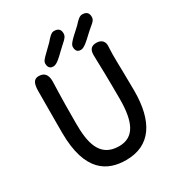

<svg xmlns="http://www.w3.org/2000/svg" viewBox="-226 -1128 1199 1290"><g transform="rotate(-30 373.0 -483.0)"><path d="M92.3 -358.9C93.3 -54.7 232.4 14.6 374.5 14.6C564 14.6 653.3 -124 653.3 -362.3C653.3 -417.5 651.4 -463.9 651.4 -510.7C650.4 -550.8 649.4 -594.7 649.4 -646.5C649.4 -670.4 651.9 -692.9 651.9 -714.4C651.9 -739.7 637.7 -768.6 592.8 -768.6C558.6 -768.6 536.1 -753.4 536.1 -707C536.1 -705.1 536.1 -692.4 536.6 -682.6C538.1 -634.3 541.5 -520.5 541.5 -363.3C541.5 -187.5 498 -89.8 379.9 -89.8C225.6 -89.8 204.6 -227.1 204.6 -368.7C204.6 -603 210 -650.4 210 -691.4C210 -738.8 192.4 -768.6 145 -768.6C104 -768.6 93.3 -734.4 93.3 -679.2C93.3 -565.4 91.8 -461.9 92.3 -358.9ZM481.4 -778.8C505.9 -778.3 544.4 -814.9 574.2 -843.3C591.3 -858.9 605 -871.6 619.1 -882.8C639.6 -899.9 654.3 -911.1 654.3 -936C654.3 -968.3 635.7 -981.4 605.5 -981.4C585.9 -981.4 566.9 -963.9 540.5 -934.1L488.3 -886.2C463.9 -863.3 442.4 -841.8 442.4 -822.8C442.4 -783.2 465.3 -778.8 481.4 -778.8ZM267.1 -774.9C291.5 -775.4 326.2 -808.6 354 -836.4C375.5 -857.9 394 -872.1 410.2 -888.2C421.4 -899.4 435.5 -912.6 434.6 -935.5C434.1 -967.8 415 -980 383.8 -979.5C364.7 -979 344.7 -957.5 320.3 -928.7L264.2 -874C241.7 -851.6 225.6 -837.4 226.1 -816.9C227.1 -777.3 252.4 -774.4 267.1 -774.9Z"/></g></svg>

Font: Autour One
Style: Regular
Weight: 400
Designer: Eben Sorkin
Foundry: Eben Sorkin
Version: Version 1.002